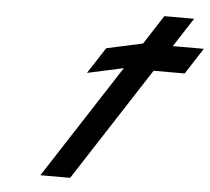

<svg xmlns="http://www.w3.org/2000/svg" viewBox="-66 -1079 1320 1208"><g transform="rotate(5 594.0 -475.5)"><path d="M469.1 -610 697.5 -660 233.1 57H421.1L885.5 -660H1081.5L1188.4 -825H992.4L1110.9 -1008H922.9L804.4 -825L576 -775Z"/></g></svg>

Font: Hussar
Style: BdWodka
Weight: 700
Foundry: Cannot Into Space Fonts
Version: Version 2.00